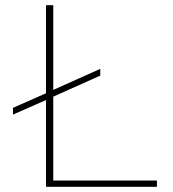

<svg xmlns="http://www.w3.org/2000/svg" viewBox="-20 -719 664 739"><path d="M157 0V-334L30 -278V-304L157 -360V-699H185V-373L366 -454V-428L185 -347V-24H584V0Z"/></svg>

Font: Prompt Thin
Style: Regular
Weight: 100
Designer: Katatrad Team
Foundry: CadsonDemak
Version: Version 1.030